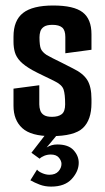

<svg xmlns="http://www.w3.org/2000/svg" viewBox="-20 -496 387 708"><path d="M169.1 6Q94.5 6 62.2 -23.5Q29.8 -53 29.8 -106V-169.1L124.9 -181.7V-111.3Q124.9 -99.5 128.5 -88.8Q132 -78 142.1 -71.6Q152.2 -65.2 171.7 -65.2Q195 -65.2 207.6 -75Q220.2 -84.7 220.2 -111.3Q220.2 -148.4 214.5 -165.7Q208.7 -183.1 183.6 -195.5Q175.6 -199.8 164.4 -205.1Q153.2 -210.5 141.2 -216.3Q129.1 -222.2 118.3 -227.5Q107.4 -232.8 99.8 -237.2Q69.8 -254.1 54.8 -269.9Q39.9 -285.7 34.9 -303.2Q29.8 -320.7 29.8 -341.8V-360.7Q29.8 -420.7 65 -448.2Q100.1 -475.7 176.4 -475.7Q252.3 -475.7 284.8 -450.7Q317.3 -425.7 317.3 -369.7V-312.5L220.9 -299.6V-359.7Q220.9 -384.6 209.3 -394.5Q197.6 -404.4 173.4 -404.4Q152.5 -404.4 142.2 -397.5Q132 -390.6 128.8 -380.2Q125.6 -369.8 125.6 -358.7Q125.6 -328 130.8 -315.9Q136 -303.9 152.1 -293.2Q160.2 -288.5 173.9 -281.5Q187.6 -274.5 206.8 -265.2Q226 -255.8 249.2 -243.6Q286.6 -225.5 301.9 -200.9Q317.3 -176.2 317.3 -130.9V-115.6Q317.3 -54 285.8 -24Q254.3 6 169.1 6ZM168.5 192.1Q145.6 192.1 126.4 184.8Q107.3 177.5 92 168.8L116.6 129.4Q121.6 136.4 135.4 142.4Q149.2 148.4 162.2 148.4Q184.3 148.4 195.5 135.8Q206.7 123.3 206.7 108.3Q206.7 96.9 197.1 85.3Q187.6 73.8 167.2 73.8Q154.9 73.8 143.5 78.3Q132.2 82.9 126.1 89.2L95.9 67.3L147.9 0H191.7L152 47.7Q169.7 36.7 191.1 36.7Q232 36.7 251.2 57.7Q270.3 78.6 270.3 104.3Q270.3 135.6 244.7 163.8Q219.1 192.1 168.5 192.1Z"/></svg>

Font: Smooch Sans Thin
Style: Regular
Weight: 100
Designer: Robert E. Leuschke
Foundry: Robert E. Leuschke
Version: Version 1.010